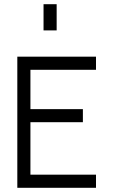

<svg xmlns="http://www.w3.org/2000/svg" viewBox="-20 -895 540 915"><path d="M437.5 0V-62.5H125Q125 -62.5 125 -312.5H375V-375H125V-562.5H437.5V-625H62.5Q62.5 -625 62.5 0ZM187.5 -875Q187.5 -875 187.5 -750H250Q250 -750 250 -875Z"/></svg>

Font: BFUnifontExMono
Style: Regular
Weight: 500
Version: Version 15.0.06